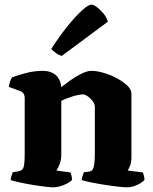

<svg xmlns="http://www.w3.org/2000/svg" viewBox="-20 -804 655 824"><path d="M209 0Q198 0 172.5 -3Q147 -6 117.5 -11Q88 -16 63 -21.5Q38 -27 26 -31Q26 -39 29 -48.5Q32 -58 35 -65L60 -69Q77 -72 81.5 -87Q86 -102 86 -147V-385Q86 -394 81.5 -401.5Q77 -409 67 -413L18 -431Q20 -443 23 -453.5Q26 -464 32 -472Q49 -479 87.5 -489.5Q126 -500 163 -500Q198 -500 219 -482Q240 -464 243 -430Q258 -442 281 -458.5Q304 -475 329 -487.5Q354 -500 372 -500Q395 -500 424.5 -491.5Q454 -483 481 -468.5Q508 -454 526 -437Q544 -420 544 -402V-128Q544 -107 538 -92.5Q532 -78 528 -72L593 -64Q595 -59 597.5 -50Q600 -41 600 -32Q595 -25 581.5 -17Q568 -9 553.5 -4.5Q539 0 526 0Q514 0 487 -3Q460 -6 428 -11Q396 -16 369.5 -21.5Q343 -27 331 -31Q331 -39 334 -48.5Q337 -58 340 -65L360 -67Q371 -68 376.5 -75Q382 -82 384.5 -98.5Q387 -115 387 -147V-348Q387 -355 381.5 -364Q376 -373 368 -381Q360 -389 351.5 -394Q343 -399 337 -399Q329 -399 316 -396.5Q303 -394 289 -389.5Q275 -385 262.5 -380Q250 -375 243 -371V-139Q243 -118 236 -99.5Q229 -81 222 -72L282 -64Q284 -61 286.5 -51.5Q289 -42 289 -32Q284 -25 269 -17Q254 -9 237.5 -4.5Q221 0 209 0ZM245 -564Q231 -568 218.5 -577.5Q206 -587 200 -594Q236 -650 270.5 -692.5Q305 -735 332 -759.5Q359 -784 372 -784Q382 -784 396.5 -773Q411 -762 424.5 -745.5Q438 -729 443 -711Z"/></svg>

Font: Texturina 12pt ExtraBold
Style: Regular
Weight: 800
Designer: Guillermo Torres Carreño
Foundry: Omnibus-Type
Version: Version 1.002